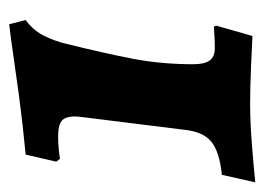

<svg xmlns="http://www.w3.org/2000/svg" viewBox="-106 -454 563 408"><g transform="rotate(-90 175.0 -250.5)"><path d="M242 -121Q242 -97 250 -86Q258 -75 276 -75Q293 -75 305.5 -76Q318 -77 322 -77L324 -72L302 5Q287 4 238.5 2Q190 0 158 0Q117 0 62.5 4.5Q8 9 -9 11L7 -60Q56 -65 77.5 -82.5Q99 -100 103 -142L129 -351Q131 -367 131 -372Q131 -393 121.5 -400.5Q112 -408 89 -408Q74 -408 60 -406.5Q46 -405 41 -404L35 -412L50 -477Q114 -483 174 -491L295 -508L327 -512L336 -477Q318 -464 307.5 -447Q297 -430 288 -401Q265 -309 253.5 -248.5Q242 -188 242 -121Z"/></g></svg>

Font: Alegreya ExtraBold
Style: Italic
Weight: 800
Italic angle: -7°
Designer: Juan Pablo del Peral
Foundry: Huerta Tipografica
Version: Version 2.007; ttfautohint (v1.6)